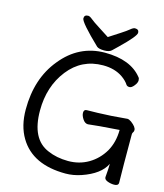

<svg xmlns="http://www.w3.org/2000/svg" viewBox="-132 -1001 960 1122"><g transform="rotate(15 347.5 -439.5)"><path d="M371.1 22.9Q170.9 22.9 91.8 -109.9Q49.8 -179.7 49.8 -279.8Q49.8 -466.8 150.9 -589.8Q254.9 -718.8 412.1 -719.2Q567.9 -719.2 637.2 -631.8Q643.1 -626 643.1 -612.8Q643.1 -598.6 628.4 -580.3Q613.8 -562 601.1 -562Q586.9 -562 581.1 -570.8Q567.9 -591.8 541 -610.8Q492.2 -645 420.9 -645Q292 -645 211.9 -543Q131.8 -440.9 131.8 -294.9Q131.8 -122.1 242.2 -76.2Q296.4 -52.2 366.2 -51.8Q434.1 -51.8 489 -84Q543.9 -116.2 578.1 -173.8Q610.4 -231 610.8 -305.2Q469.7 -295.4 422.9 -289.1Q404.8 -289.1 391.4 -309.6Q377.9 -330.1 377.9 -347.2Q377.9 -367.2 396 -367.2Q454.1 -367.2 542 -372.1Q610.8 -377 620.4 -378.4Q629.9 -379.9 638.2 -379.9Q647.9 -379.9 662.1 -370.1Q695.3 -345.2 694.8 -326.2Q694.8 -317.4 690.4 -312.3Q686 -307.1 686 -297.9Q686 -91.8 688 -6.8Q688 12.2 662.1 12.2Q641.1 12.2 621.6 4.6Q602.1 -2.9 602.1 -17.1Q606.9 -70.3 606.9 -99.1Q573.7 -30.3 464.8 6.8Q417 22.9 371.1 22.9ZM403.3 -730.5Q371.1 -730.5 358.4 -740.7Q237.3 -856.9 237.3 -880.4Q237.3 -902.3 261.2 -902.3Q271 -902.3 287.1 -888.9Q303.2 -875.5 337.4 -854Q371.6 -832.5 403.3 -811.5Q435.5 -832.5 469 -854Q502.4 -875.5 518.3 -888.9Q534.2 -902.3 544.4 -902.3Q568.4 -902.3 568.4 -881.3Q568.4 -860.4 480.5 -775.4Q460.4 -756.3 447.3 -743.4Q434.1 -730.5 403.3 -730.5Z"/></g></svg>

Font: LXGW WenKai Screen R
Style: Regular
Weight: 400
Designer: Fontworks Inc.
Version: Version 1.235;May 31, 2022